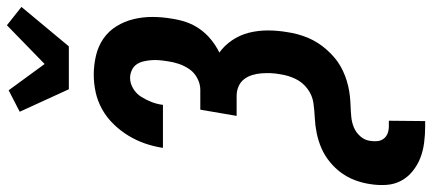

<svg xmlns="http://www.w3.org/2000/svg" viewBox="-377 -667 1249 555"><g transform="rotate(-90 247.5 -389.5)"><path d="M159 215Q136 215 112.5 212Q89 209 68.5 201Q48 193 30.5 179Q13 165 2.5 145.5Q-8 126 -9.5 102.5Q-11 79 -7 55Q-4 34 4 12.5Q12 -9 25.5 -27.5Q39 -46 57.5 -61Q76 -76 97 -85Q118 -94 140 -98.5Q162 -103 183.5 -104Q205 -105 227 -108Q249 -111 268 -125Q287 -139 297 -160Q307 -181 310 -202Q313 -217 313.5 -231Q314 -245 313 -258.5Q312 -272 308 -285Q304 -298 296 -308.5Q288 -319 275 -324.5Q262 -330 248 -330H190L208 -435H266Q282 -435 298.5 -443.5Q315 -452 325 -466.5Q335 -481 340.5 -497.5Q346 -514 348 -530Q350 -542 351 -554Q352 -566 351 -577.5Q350 -589 347.5 -599.5Q345 -610 339 -619Q333 -628 322 -633Q311 -638 300 -638Q284 -638 269 -629Q254 -620 245 -605.5Q236 -591 230 -575.5Q224 -560 222 -544V-543H98V-546Q102 -571 110.5 -595.5Q119 -620 133 -643Q147 -666 166.5 -686Q186 -706 209.5 -719Q233 -732 258.5 -737.5Q284 -743 309 -743Q337 -743 364.5 -736.5Q392 -730 413.5 -715Q435 -700 449 -677.5Q463 -655 469.5 -628.5Q476 -602 476 -574Q476 -546 471 -517Q468 -496 461 -475.5Q454 -455 441 -436.5Q428 -418 410 -403.5Q392 -389 373 -380Q394 -365 409 -342.5Q424 -320 430.5 -294Q437 -268 437 -240Q437 -212 432 -183Q430 -169 426 -154Q422 -139 416 -124.5Q410 -110 401.5 -96.5Q393 -83 382.5 -71Q372 -59 360 -48.5Q348 -38 334 -30Q320 -22 305.5 -16.5Q291 -11 276 -7.5Q261 -4 246 -2.5Q231 -1 216.5 -0.5Q202 0 186.5 1.5Q171 3 156.5 9Q142 15 131 27.5Q120 40 118 55Q116 66 117 76.5Q118 87 124 95Q130 103 139.5 106.5Q149 110 160 110H176L175 215ZM267 -815 202 -957 264 -989 340 -885 452 -994 505 -952 391 -815Z"/></g></svg>

Font: Iosevka Term Curly XBd Obl
Style: Regular
Weight: 800
Italic angle: -9°
Designer: Belleve Invis
Foundry: Belleve Invis
Version: Version 32.3.0